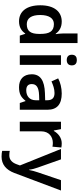

<svg xmlns="http://www.w3.org/2000/svg" viewBox="723 -1524 1040 2527"><g transform="rotate(90 1243.5 -260.0)"><path d="M260 10C341 10 389 -26 420 -71H425L448 0H546V-760H420V-570C420 -536 425 -492 429 -473H423C392 -517 343 -552 263 -552C135 -552 49 -456 49 -270C49 -85 134 10 260 10ZM298 -92C219 -92 177 -153 177 -268C177 -383 219 -449 296 -449C396 -449 426 -385 426 -269V-253C425 -145 391 -92 298 -92Z M770 -751C731 -751 700 -734 700 -685C700 -636 731 -618 770 -618C808 -618 840 -636 840 -685C840 -734 808 -751 770 -751ZM833 -542H707V0H833Z M1210 -552C1135 -552 1064 -533 1011 -505L1051 -417C1100 -439 1150 -457 1204 -457C1264 -457 1299 -430 1299 -361V-334L1205 -331C1038 -325 957 -270 957 -158C957 -43 1029 10 1126 10C1216 10 1259 -16 1306 -75H1310L1335 0H1424V-364C1424 -492 1350 -552 1210 -552ZM1233 -254 1299 -256V-210C1299 -127 1242 -85 1168 -85C1119 -85 1086 -105 1086 -157C1086 -215 1122 -250 1233 -254Z M1866 -552C1792 -552 1735 -505 1703 -448H1697L1679 -542H1582V0H1708V-281C1708 -386 1781 -435 1861 -435C1875 -435 1897 -433 1910 -430L1921 -547C1907 -550 1883 -552 1866 -552Z M1940 -542 2157 -2 2141 42C2121 97 2086 138 2024 138C2001 138 1979 135 1965 132V232C1983 236 2007 240 2040 240C2144 240 2215 180 2256 72L2487 -542H2351L2247 -236C2234 -197 2222 -156 2217 -122H2213C2209 -160 2199 -197 2185 -236L2077 -542Z"/></g></svg>

Font: Noto Sans Telugu SemiBold
Style: Regular
Weight: 600
Designer: Jelle Bosma - Monotype Design Team
Foundry: Monotype Imaging Inc.
Version: Version 2.005